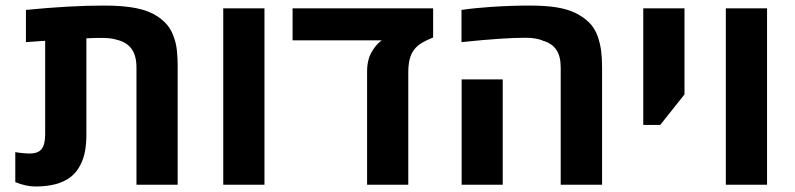

<svg xmlns="http://www.w3.org/2000/svg" viewBox="-20 -661 2844 687"><path d="M106.9 6.3Q73.2 6.3 34.7 -9.3V-116.7Q62.5 -111.8 87.4 -111.8Q116.7 -111.8 129.2 -128.2Q141.6 -144.5 141.6 -180.2V-515.1Q124.5 -514.2 107.2 -512.7Q89.8 -511.2 72.8 -510.3V-625.5Q151.4 -633.3 221.2 -637.2Q291 -641.1 351.6 -641.1Q421.9 -641.1 467.3 -631.8Q512.7 -622.6 542.5 -603Q565.4 -587.9 580.1 -569.6Q594.7 -551.3 603.5 -523.9Q610.4 -504.4 613 -479.7Q615.7 -455.1 615.7 -424.8V0H468.3V-418.9Q468.3 -462.4 450.4 -486.6Q432.6 -510.7 397 -519Q376.5 -525.4 344.7 -525.4Q315.4 -525.4 289.1 -523.9V-180.2Q289.1 -147.5 284.4 -121.1Q279.8 -94.7 268.1 -71.8Q254.9 -44.9 232.4 -27.3Q188.5 6.3 106.9 6.3Z M778.8 0V-631.3H926.3V0Z M1293.5 0V-404.8Q1293.5 -447.3 1310.1 -475.1Q1324.2 -500.5 1345.7 -516.6H1026.9V-631.3H1529.8V-526.9Q1506.3 -517.6 1489 -507.3Q1471.7 -497.1 1460.9 -481.9Q1440.9 -456.1 1440.9 -402.3V0Z M1986.3 0V-419.4Q1986.3 -459.5 1970.9 -482.4Q1955.6 -505.4 1924.8 -514.6Q1900.9 -525.9 1859.9 -525.9Q1819.3 -525.9 1765.6 -522.2Q1711.9 -518.6 1631.3 -510.3V-625.5Q1657.2 -629.4 1683.1 -631.8Q1709 -634.3 1735.4 -636.2Q1772 -638.7 1806.6 -639.9Q1841.3 -641.1 1874 -641.1Q1931.2 -641.1 1970.9 -634.8Q2010.7 -628.4 2039.6 -614.3Q2068.8 -599.6 2088.4 -580.1Q2107.9 -560.5 2118.7 -530.8Q2127.4 -505.4 2130.9 -479.7Q2134.3 -454.1 2134.3 -419.4V0ZM1631.8 0V-377H1778.8V0Z M2281.7 -213.9V-631.3H2429.2V-323.2L2342.3 -213.9Z M2577.1 0V-631.3H2724.6V0Z"/></svg>

Font: Open Sans
Style: Bold
Weight: 700
Designer: Monotype Design Team
Foundry: Monotype Imaging Inc.
Version: Version 3.000; ttfautohint (v1.8.4)